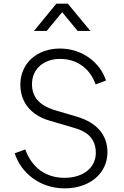

<svg xmlns="http://www.w3.org/2000/svg" viewBox="-20 -1024 683 1056"><path d="M237 -854 322 -957 407 -854H477L353 -1004H290L167 -854ZM336 12C473 12 571 -70 571 -187C571 -283 511 -350 404 -382L282 -418C191 -446 156 -494 156 -562C156 -646 222 -700 310 -700C399 -700 473 -652 506 -560L563 -581C533 -675 438 -757 309 -757C185 -757 92 -677 92 -559C92 -468 143 -392 254 -360L390 -320C459 -301 507 -261 507 -184C507 -100 436 -46 335 -46C232 -46 156 -101 119 -202L61 -181C93 -79 193 12 336 12Z"/></svg>

Font: Plus Jakarta Sans Light
Style: Regular
Weight: 300
Designer: Gumpita Rahayu
Foundry: Tokotype
Version: Version 2.071;gftools[0.9.30]